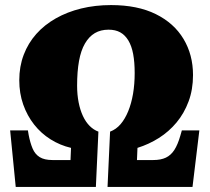

<svg xmlns="http://www.w3.org/2000/svg" viewBox="-20 -737 829 757"><path d="M42 0 20 -223H90L93 -205Q99 -174 108.5 -151.5Q118 -129 136.5 -117.5Q155 -106 187 -106H258L260 -154Q217 -164 179.5 -187.5Q142 -211 114.5 -246Q87 -281 71.5 -325Q56 -369 56 -421Q56 -475 73.5 -521Q91 -567 123 -603Q155 -639 200 -664.5Q245 -690 300 -703.5Q355 -717 418 -717Q522 -717 594 -681.5Q666 -646 703.5 -583.5Q741 -521 741 -441Q741 -384 723.5 -337Q706 -290 676 -254Q646 -218 606.5 -193Q567 -168 522 -154L520 -106H584Q614 -106 634 -115.5Q654 -125 667.5 -146Q681 -167 691 -202L697 -223H766L739 0H404L414 -218Q438 -227 455.5 -247.5Q473 -268 485.5 -298.5Q498 -329 504.5 -367Q511 -405 511 -449Q511 -492 505 -524Q499 -556 486 -577.5Q473 -599 454 -609.5Q435 -620 408 -620Q377 -620 354 -606.5Q331 -593 315 -565.5Q299 -538 291.5 -496.5Q284 -455 284 -399Q284 -364 290 -333.5Q296 -303 307 -279.5Q318 -256 333.5 -240.5Q349 -225 368 -218L358 0Z"/></svg>

Font: Literata 18pt Black
Style: Italic
Weight: 900
Italic angle: -2°
Designer: Latin by Veronika Burian and Jose Scaglione. Greek by Irene Vlachou. Cyrillic by Vera Evstafieva
Foundry: TypeTogether
Version: Version 3.103;gftools[0.9.29]